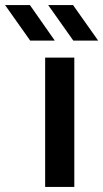

<svg xmlns="http://www.w3.org/2000/svg" viewBox="-109 -737 407 757"><path d="M69 0V-510H184V0ZM180 -577 81 -717H179L278 -577ZM10 -577 -89 -717H9L107 -577Z"/></svg>

Font: MuseoModerno Medium
Style: Regular
Weight: 500
Designer: Pablo Cosgaya, Héctor Gatti, Marcela Romero, and the Authors of The MuseoModerno Project.
Foundry: Omnibus-Type Team
Version: Version 1.001